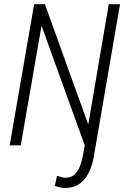

<svg xmlns="http://www.w3.org/2000/svg" viewBox="-20 -732 629 967"><path d="M151.9 -710.9H208L84.5 0H28.8ZM162.1 -677.2 205.6 -712.4 450.2 -33.7 406.7 0ZM527.8 -710.9H584.5L455.1 41.5Q449.7 84 433.1 124.3Q416.5 164.6 385.3 190.2Q354 215.8 304.7 214.4Q292.5 214.4 280.5 211.4Q268.6 208.5 256.3 204.6L267.1 153.3Q277.3 156.7 287.6 159.7Q297.9 162.6 308.1 163.1Q339.8 163.6 358.4 143.8Q377 124 386.2 95.5Q395.5 66.9 399.4 42Z"/></svg>

Font: Roboto Condensed Light
Style: Italic
Weight: 300
Italic angle: -12°
Designer: Christian Robertson
Foundry: Google
Version: Version 3.0; 2020